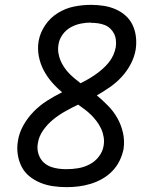

<svg xmlns="http://www.w3.org/2000/svg" viewBox="-20 -763 640 791"><path d="M254 8Q226 8 198.5 4Q171 0 146.5 -10Q122 -20 101.5 -36.5Q81 -53 69 -76.5Q57 -100 53 -127.5Q49 -155 54 -183Q59 -216 76.5 -247Q94 -278 119 -303.5Q144 -329 174 -348Q204 -367 236 -383Q213 -402 193.5 -424.5Q174 -447 160 -473.5Q146 -500 140 -530.5Q134 -561 139 -593Q145 -628 166 -659Q187 -690 218.5 -709.5Q250 -729 285 -736Q320 -743 355 -743Q381 -743 407 -739Q433 -735 456 -725Q479 -715 497.5 -698.5Q516 -682 526.5 -659.5Q537 -637 540 -611Q543 -585 539 -559Q534 -529 519 -500Q504 -471 482 -447Q460 -423 433.5 -404.5Q407 -386 379 -370Q403 -350 425.5 -327Q448 -304 463.5 -276.5Q479 -249 486.5 -216.5Q494 -184 489 -149Q484 -124 472.5 -100.5Q461 -77 442.5 -58Q424 -39 401 -26Q378 -13 353 -5.5Q328 2 303.5 5Q279 8 254 8ZM312 -420Q328 -428 343.5 -437Q359 -446 374 -456.5Q389 -467 402.5 -479Q416 -491 427.5 -505Q439 -519 446.5 -535.5Q454 -552 457 -569Q459 -583 457.5 -597.5Q456 -612 450 -624Q444 -636 434 -645.5Q424 -655 411 -660Q398 -665 384 -667Q370 -669 355 -669Q355 -669 355 -669.5Q355 -670 355 -670Q333 -670 311.5 -665.5Q290 -661 270.5 -650Q251 -639 237.5 -620Q224 -601 221 -580Q218 -562 220.5 -545.5Q223 -529 229 -514.5Q235 -500 244 -486.5Q253 -473 264 -461.5Q275 -450 287 -440Q299 -430 312 -420ZM254 -66Q278 -66 302 -70Q326 -74 348.5 -85.5Q371 -97 387 -117.5Q403 -138 407 -163Q410 -181 407 -199Q404 -217 396.5 -233Q389 -249 378.5 -263Q368 -277 356 -289Q344 -301 330 -311.5Q316 -322 302 -332Q275 -319 249 -304.5Q223 -290 199.5 -271Q176 -252 158 -226.5Q140 -201 136 -173Q133 -157 135.5 -141.5Q138 -126 145.5 -112.5Q153 -99 165 -89.5Q177 -80 191.5 -75Q206 -70 222 -68Q238 -66 254 -66Z"/></svg>

Font: Iosevka Curly Extended Oblique
Style: Regular
Weight: 400
Width: 7
Italic angle: -9°
Monospace: yes
Designer: Belleve Invis
Foundry: Belleve Invis
Version: Version 11.1.0; ttfautohint (v1.8.3)